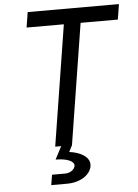

<svg xmlns="http://www.w3.org/2000/svg" viewBox="-61 -777 739 1027"><g transform="rotate(-5 308.5 -263.5)"><path d="M211 0H243L207 69C274 69 309 89 305 112C302 130 280 148 251 148H181L172 203H257C329 203 383 166 390 120C398 68 335 41 283 35L301 0L404 -648H604L617 -730H127L114 -648H314Z"/></g></svg>

Font: JetBrains Mono
Style: Italic
Weight: 400
Italic angle: -9°
Monospace: yes
Designer: Philipp Nurullin, Konstantin Bulenkov
Foundry: JetBrains
Version: Version 2.305